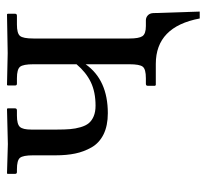

<svg xmlns="http://www.w3.org/2000/svg" viewBox="-41 -430 599 557"><g transform="rotate(-90 258.5 -151.5)"><path d="M425.3 -75.7Q425.3 -47.9 432.1 -37.8Q439 -27.8 461.4 -27.8H478Q486.3 -27.8 492.4 -22.2Q498.5 -16.6 499 -6.8L503.4 128.4H483.4Q459.5 1 351.6 1H290L288.1 -1.5V-22.5Q288.1 -27.8 293.9 -27.8H310.1Q336.4 -27.8 343.5 -36.9Q350.6 -45.9 350.6 -75.7V-202.6Q305.2 -138.2 208.5 -138.2Q172.4 -138.2 147.2 -150.6Q122.1 -163.1 109.4 -185.5Q96.7 -208 91.6 -232.9Q86.4 -257.8 86.4 -289.6V-355Q86.4 -384.3 79.1 -393.1Q71.8 -401.9 45.9 -401.9H38.1Q32.7 -401.9 32.7 -406.7V-428.7L33.7 -430.7L119.1 -428.2L221.2 -430.7L222.7 -428.7V-407.7Q222.7 -401.9 216.8 -401.9H201.7Q176.8 -401.9 168.9 -393.3Q161.1 -384.8 161.1 -360.4V-285.6Q161.1 -263.2 162.4 -247.8Q163.6 -232.4 168 -217.3Q172.4 -202.1 179.7 -193.4Q187 -184.6 199.7 -179.2Q212.4 -173.8 230.5 -173.8Q270 -173.8 298.6 -187.5Q327.1 -201.2 350.6 -229V-354Q350.6 -383.8 343.3 -392.8Q335.9 -401.9 310.1 -401.9H294.4Q289.1 -401.9 289.1 -406.7V-428.7L290.5 -430.7L382.8 -428.7L495.6 -430.7L497.1 -428.7V-407.2Q497.1 -401.9 491.2 -401.9H465.8Q440.4 -401.9 432.9 -393.1Q425.3 -384.3 425.3 -354Z"/></g></svg>

Font: Libertinage
Style: l
Weight: 400
Designer: OSP
Foundry: OSP
Version: Version 1.0; 2008; OFL relea